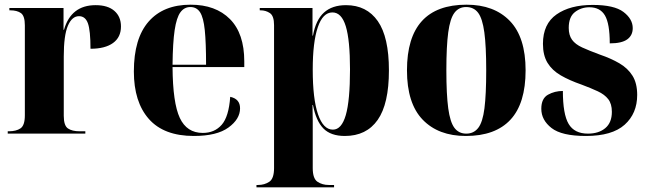

<svg xmlns="http://www.w3.org/2000/svg" viewBox="-20 -570 2766 819"><path d="M13 0V-10H18Q49 -10 67.5 -22.5Q86 -35 86 -78V-462Q86 -502 69.5 -514Q53 -526 23 -526H20V-536H251V-443H253Q283 -548 388 -548Q440 -548 468 -523.5Q496 -499 496 -457Q496 -411 462 -386.5Q428 -362 366 -362Q366 -440 355 -470.5Q344 -501 317 -501Q287 -501 269.5 -460Q252 -419 252 -329V-76Q252 -34 270 -22Q288 -10 319 -10H344V0Z M807 10Q679 10 615 -62.5Q551 -135 551 -265Q551 -406 614 -478Q677 -550 793 -550Q900 -550 961 -488.5Q1022 -427 1022 -308V-284H716Q717 -131 747 -67Q777 -3 845 -3Q895 -3 925.5 -37.5Q956 -72 962 -157Q1004 -148 1004 -108Q1004 -62 954.5 -26Q905 10 807 10ZM859 -294Q859 -388 853.5 -441.5Q848 -495 833.5 -517.5Q819 -540 792 -540Q766 -540 749.5 -517.5Q733 -495 725 -441.5Q717 -388 716 -294Z M1074 229V219H1081Q1108 219 1128.5 205.5Q1149 192 1149 147V-463Q1149 -502 1131.5 -514Q1114 -526 1091 -526H1088V-536H1313V-418H1315Q1327 -485 1362 -516.5Q1397 -548 1456 -548Q1544 -548 1591.5 -480Q1639 -412 1639 -270Q1639 -127 1591 -58.5Q1543 10 1451 10Q1391 10 1359.5 -22Q1328 -54 1315 -122H1313Q1314 -89 1314 -55Q1314 -21 1314 13V147Q1314 192 1334.5 205.5Q1355 219 1382 219H1405V229ZM1400 -17Q1437 -17 1455 -79Q1473 -141 1473 -274Q1473 -399 1455 -458Q1437 -517 1398 -517Q1357 -517 1335.5 -453.5Q1314 -390 1314 -273Q1314 -148 1336.5 -82.5Q1359 -17 1400 -17Z M1967 10Q1850 10 1783 -59.5Q1716 -129 1716 -270Q1716 -550 1970 -550Q2088 -550 2155 -480.5Q2222 -411 2222 -270Q2222 -129 2157.5 -59.5Q2093 10 1967 10ZM1969 0Q2001 0 2020 -24.5Q2039 -49 2046.5 -108Q2054 -167 2054 -270Q2054 -373 2046 -432Q2038 -491 2019.5 -515.5Q2001 -540 1968 -540Q1937 -540 1918.5 -515.5Q1900 -491 1892 -432Q1884 -373 1884 -270Q1884 -167 1892 -108Q1900 -49 1918.5 -24.5Q1937 0 1969 0Z M2479 10Q2376 10 2332.5 -24Q2289 -58 2289 -106Q2289 -150 2317.5 -166Q2346 -182 2381 -182Q2381 -83 2405.5 -41.5Q2430 0 2488 0Q2534 0 2562 -23.5Q2590 -47 2590 -93Q2590 -127 2574.5 -147Q2559 -167 2530 -180.5Q2501 -194 2461 -209Q2409 -227 2372 -248.5Q2335 -270 2315.5 -302Q2296 -334 2296 -383Q2296 -468 2354 -508.5Q2412 -549 2508 -549Q2600 -549 2639.5 -519Q2679 -489 2679 -450Q2679 -419 2655.5 -402Q2632 -385 2581 -385Q2581 -469 2560.5 -504Q2540 -539 2494 -539Q2459 -539 2432.5 -518.5Q2406 -498 2406 -451Q2406 -420 2420 -400.5Q2434 -381 2463.5 -367.5Q2493 -354 2539 -337Q2586 -321 2622 -300Q2658 -279 2678 -247Q2698 -215 2698 -165Q2698 -86 2644.5 -38Q2591 10 2479 10Z"/></svg>

Font: Noto Serif Display SemiCondensed ExtraBold
Style: Regular
Weight: 800
Width: 4
Designer: Monotype Design Team
Foundry: Monotype Imaging Inc.
Version: Version 2.009